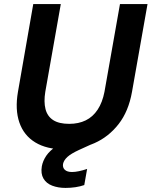

<svg xmlns="http://www.w3.org/2000/svg" viewBox="-20 -720 743 941"><path d="M295 12Q209 12 153 -22Q97 -56 75 -119.5Q53 -183 68 -270L143 -700H278L202 -270Q194 -221 203 -185.5Q212 -150 240.5 -131.5Q269 -113 319 -113Q365 -113 400 -130Q435 -147 458.5 -182.5Q482 -218 492 -270L568 -700H703L627 -270Q610 -174 561 -111.5Q512 -49 443 -18.5Q374 12 295 12ZM301 201Q265 201 236 190Q207 179 193 155Q179 131 185 95Q190 68 207 43Q224 18 259.5 -6Q295 -30 354 -53L403 -73L422 -10L367 15Q328 33 310.5 49Q293 65 289 83Q286 101 297.5 112Q309 123 333 123Q348 123 367 119Q386 115 407 108L393 187Q373 194 349.5 197.5Q326 201 301 201Z"/></svg>

Font: DM Sans 24pt
Style: Bold Italic
Weight: 700
Italic angle: -10°
Designer: Colophon Foundry, Jonny Pinhorn
Foundry: Colophon Foundry
Version: Version 4.004;gftools[0.9.30]